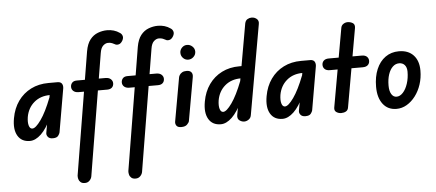

<svg xmlns="http://www.w3.org/2000/svg" viewBox="-65 -928 3270 1440"><g transform="rotate(-5 1570.0 -208.5)"><path d="M136 5Q73 5 44.5 -43.5Q16 -92 31 -175Q44 -249 82.5 -303Q121 -357 179.5 -386.5Q238 -416 312 -416H349L336 -325H315Q243 -325 195 -284Q147 -243 135 -175Q129 -135 136.5 -110.5Q144 -86 162 -86Q187 -86 227.5 -143Q268 -200 309 -306L300 -157Q263 -76 220.5 -35.5Q178 5 136 5ZM308 0Q283 0 271.5 -14.5Q260 -29 263 -45L329 -416H380Q405 -416 414 -399.5Q423 -383 417 -357L362 -39Q360 -29 349 -14.5Q338 0 308 0Z M517 355Q498 355 486.5 345Q475 335 471.5 321Q468 307 469 295L621 -628Q631 -684 655.5 -715Q680 -746 714.5 -759Q749 -772 784 -772Q810 -772 834 -765Q858 -758 879 -743Q892 -735 897 -719.5Q902 -704 891 -684Q878 -662 861 -658.5Q844 -655 834 -662Q826 -667 813 -672Q800 -677 784 -677Q764 -677 746 -660.5Q728 -644 722 -605L571 309Q568 327 553.5 341.5Q539 356 517 355ZM531 -328Q506 -328 492 -340.5Q478 -353 478 -372Q478 -390 489.5 -403Q501 -416 525 -416H741Q767 -416 781 -403Q795 -390 795 -372Q795 -352 782.5 -340Q770 -328 746 -328Z M899 355Q880 355 868.5 345Q857 335 853.5 321Q850 307 851 295L1003 -628Q1013 -684 1037.5 -715Q1062 -746 1096.5 -759Q1131 -772 1166 -772Q1192 -772 1216 -765Q1240 -758 1261 -743Q1274 -735 1279 -719.5Q1284 -704 1273 -684Q1260 -662 1243 -658.5Q1226 -655 1216 -662Q1208 -667 1195 -672Q1182 -677 1166 -677Q1146 -677 1128 -660.5Q1110 -644 1104 -605L953 309Q950 327 935.5 341.5Q921 356 899 355ZM913 -328Q888 -328 874 -340.5Q860 -353 860 -372Q860 -390 871.5 -403Q883 -416 907 -416H1123Q1149 -416 1163 -403Q1177 -390 1177 -372Q1177 -352 1164.5 -340Q1152 -328 1128 -328Z M1276 0Q1249 0 1239.5 -14Q1230 -28 1233 -45L1291 -371Q1292 -379 1298 -389.5Q1304 -400 1317 -408Q1330 -416 1351 -416Q1376 -416 1387 -402.5Q1398 -389 1394 -366L1336 -39Q1334 -29 1320 -14.5Q1306 0 1276 0ZM1372 -499Q1349 -499 1333 -515.5Q1317 -532 1317 -555Q1317 -577 1333 -593.5Q1349 -610 1372 -610Q1394 -610 1411.5 -594Q1429 -578 1429 -555Q1429 -532 1412 -515.5Q1395 -499 1372 -499Z M1573 5Q1510 5 1481.5 -43.5Q1453 -92 1468 -175Q1481 -249 1519.5 -303Q1558 -357 1616.5 -386.5Q1675 -416 1749 -416H1786L1773 -325H1752Q1680 -325 1632 -284Q1584 -243 1572 -175Q1566 -135 1573.5 -110.5Q1581 -86 1599 -86Q1624 -86 1664.5 -143Q1705 -200 1746 -306L1737 -157Q1700 -76 1657.5 -35.5Q1615 5 1573 5ZM1750 0Q1731 0 1714 -12.5Q1697 -25 1701 -52L1821 -733Q1826 -755 1841 -763.5Q1856 -772 1872 -772Q1894 -772 1910.5 -758Q1927 -744 1922 -719L1803 -45Q1800 -23 1783.5 -11.5Q1767 0 1750 0Z M2038 5Q1975 5 1946.5 -43.5Q1918 -92 1933 -175Q1946 -249 1984.5 -303Q2023 -357 2081.5 -386.5Q2140 -416 2214 -416H2251L2238 -325H2217Q2145 -325 2097 -284Q2049 -243 2037 -175Q2031 -135 2038.5 -110.5Q2046 -86 2064 -86Q2089 -86 2129.5 -143Q2170 -200 2211 -306L2202 -157Q2165 -76 2122.5 -35.5Q2080 5 2038 5ZM2210 0Q2185 0 2173.5 -14.5Q2162 -29 2165 -45L2231 -416H2282Q2307 -416 2316 -399.5Q2325 -383 2319 -357L2264 -39Q2262 -29 2251 -14.5Q2240 0 2210 0Z M2480 0Q2460 0 2443.5 -11Q2427 -22 2431 -46L2536 -637Q2539 -655 2554 -665Q2569 -675 2586 -675Q2607 -675 2624.5 -664.5Q2642 -654 2638 -627L2534 -38Q2531 -17 2515.5 -8.5Q2500 0 2480 0ZM2422 -328Q2397 -328 2384 -340.5Q2371 -353 2371 -372Q2371 -391 2384 -403.5Q2397 -416 2422 -416H2670Q2696 -416 2709 -403.5Q2722 -391 2722 -372Q2722 -353 2709 -340.5Q2696 -328 2670 -328Z M2896 5Q2831 5 2794 -43Q2757 -91 2757 -173Q2757 -249 2781 -305.5Q2805 -362 2848.5 -393Q2892 -424 2950 -424Q3020 -424 3059.5 -382Q3099 -340 3099 -266Q3099 -211 3083 -162Q3067 -113 3038.5 -75.5Q3010 -38 2973.5 -16.5Q2937 5 2896 5ZM2904 -86Q2930 -86 2952.5 -110.5Q2975 -135 2988.5 -176.5Q3002 -218 3002 -266Q3002 -298 2986.5 -316Q2971 -334 2944 -334Q2917 -334 2896 -314Q2875 -294 2863 -258Q2851 -222 2851 -174Q2851 -133 2865.5 -109.5Q2880 -86 2904 -86Z"/></g></svg>

Font: Edu VIC WA NT Beginner SemiBold
Style: Regular
Weight: 600
Designer: Tina and Corey Anderson
Foundry: Google for Education
Version: Version 1.003